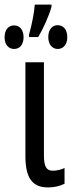

<svg xmlns="http://www.w3.org/2000/svg" viewBox="-46 -809 318 839"><path d="M179 -789H106C104 -755 93 -701 81 -658V-647H121C144 -686 169 -742 179 -779ZM206 -699C183 -699 165 -681 165 -647C165 -614 183 -595 206 -595C230 -595 248 -614 248 -646C248 -681 230 -699 206 -699ZM16 -698C-8 -698 -26 -680 -26 -646C-26 -613 -8 -595 16 -595C39 -595 57 -613 57 -646C57 -680 39 -698 16 -698ZM146 -537H65V-128C65 -31 95 10 164 10C191 10 216 4 236 -6V-75C226 -69 203 -63 185 -63C157 -63 146 -81 146 -129Z"/></svg>

Font: Noto Sans UI Condensed
Style: Regular
Weight: 400
Width: 3
Designer: Monotype Design Team
Foundry: Monotype Imaging Inc.
Version: Version 1.901